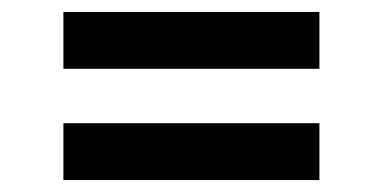

<svg xmlns="http://www.w3.org/2000/svg" viewBox="-20 -514 640 321"><path d="M86 -213V-308H514V-213ZM86 -399V-494H514V-399Z"/></svg>

Font: Red Hat Text SemiBold
Style: Regular
Weight: 600
Designer: Pentagram, MCKL
Foundry: MCKL
Version: Version 1.030